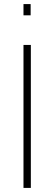

<svg xmlns="http://www.w3.org/2000/svg" viewBox="-20 -920 266 940"><path d="M95 0V-700H131V0ZM95 -845V-900H130V-845Z"/></svg>

Font: TitilliumText22L Th
Style: Thin
Weight: 100
Designer: Campivisivi
Foundry: Campivisivi
Version: 1.000